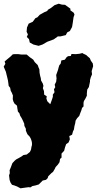

<svg xmlns="http://www.w3.org/2000/svg" viewBox="-32 -797 532 1039"><path d="M79 222 60 212 44 206 33 203 25 191 20 177 17 152 21 140 20 124 26 110 35 86 46 74 55 66 70 58 84 50 95 42 113 39 130 25 136 12 138 -1 141 -12V-24L139 -34L135 -46L129 -57L116 -71L108 -90V-100L100 -116L99 -128L92 -144L85 -158L77 -171L73 -184L65 -193L62 -210L60 -225L46 -237L40 -249L37 -261L38 -280L32 -295L26 -306L23 -322L15 -332L13 -348L11 -362L7 -379L3 -395L0 -408L-12 -436L-3 -452L-7 -464L2 -472L14 -482L26 -492L37 -503L47 -504H56H68L82 -502H112L117 -498L131 -486L136 -483L148 -474L156 -461L172 -445L177 -431L181 -422L182 -404L185 -388L189 -373L190 -362L200 -344L203 -332L200 -320L206 -304L207 -285L221 -276L219 -264L224 -249L240 -233L248 -255L254 -273V-285L263 -298L260 -314L267 -325L264 -339L272 -355L274 -373L272 -391L282 -419L285 -431L289 -444L296 -452L300 -470L319 -474L328 -487L336 -493L351 -494L355 -505L378 -504L398 -506L414 -510L418 -507L435 -499L440 -494L454 -482L460 -468L470 -454L472 -439L464 -412L466 -395L459 -378L455 -363V-355L451 -336L449 -326L440 -312L438 -292V-279L430 -263L422 -250L420 -241V-221L412 -213L408 -199L402 -184L397 -170L385 -157L377 -144L375 -130L371 -115L368 -96L363 -86L358 -68L343 -61L346 -43L339 -26L326 -17L320 0L315 19L301 34V56L293 63L290 81L281 94L269 107L265 116L255 133L246 140L229 157L226 167L217 176L199 180L189 190L178 201L162 206L143 210L133 217L122 216L107 218ZM177 -549 149 -556 129 -567 125 -585 113 -597 119 -611 112 -625 114 -648 123 -669 145 -679 160 -699 170 -703 183 -717 208 -731 224 -738 227 -744 244 -754 263 -769 286 -777 303 -772 320 -771 349 -750V-741L367 -728L371 -718L366 -704L362 -675L358 -651L346 -629L332 -622L324 -607L295 -600H281L259 -584L224 -571L198 -556Z"/></svg>

Font: Winky Rough ExtraBold
Style: Regular
Weight: 800
Designer: Simon Atzbach
Foundry: typofactur
Version: Version 1.206; ttfautohint (v1.8.4.7-5d5b)